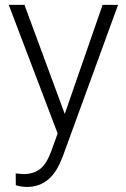

<svg xmlns="http://www.w3.org/2000/svg" viewBox="-20 -548 515 782"><path d="M15.6 -528.3H79.6L243.7 -84L397.9 -528.3H460.9L235.4 89.8L223.6 117.2Q180.2 213.4 89.4 213.4Q68.4 213.4 44.4 206.5L43.9 158.2L74.2 161.1Q117.2 161.1 143.8 139.9Q170.4 118.7 189 66.9L214.8 -4.4Z"/></svg>

Font: Roboto Light
Style: Regular
Weight: 300
Designer: Google
Version: Version 2.137; 2017